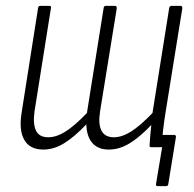

<svg xmlns="http://www.w3.org/2000/svg" viewBox="-20 -503 664 656"><path d="M519 133Q512 133 513 126L534 0H500L534 -42H575Q582 -42 581 -34L555 126Q554 133 547 133ZM128 8Q82 8 63 -25Q44 -58 54 -119L110 -475Q111 -483 117 -483H149Q156 -483 154 -475L98 -123Q92 -79 103 -56.5Q114 -34 145 -34Q173 -34 204.5 -54Q236 -74 277 -117L334 -475Q335 -483 341 -483H373Q379 -483 379 -475L322 -123Q315 -80 326.5 -57Q338 -34 369 -34Q397 -34 428.5 -54Q460 -74 501 -117L558 -475Q560 -483 565 -483H597Q603 -483 603 -475L545 -115Q540 -83 537 -56.5Q534 -30 532 -8Q532 0 525 0H496Q491 0 491 -6Q492 -23 493.5 -41Q495 -59 497 -76Q456 -33 421.5 -12.5Q387 8 352 8Q315 8 295.5 -14.5Q276 -37 275 -78Q234 -35 199 -13.5Q164 8 128 8Z"/></svg>

Font: Sofia Sans Condensed Light
Style: Italic
Weight: 300
Italic angle: -9°
Version: Version 4.100